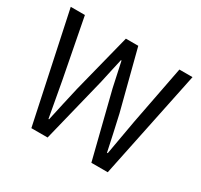

<svg xmlns="http://www.w3.org/2000/svg" viewBox="-152 -931 1182 1128"><g transform="rotate(30 439.0 -366.5)"><path d="M181 0H291L400 -442C412 -500 425 -553 437 -609H441C453 -553 464 -500 477 -442L588 0H699L851 -733H762L685 -334C671 -256 657 -177 643 -97H638C621 -177 604 -256 586 -334L483 -733H399L298 -334C280 -255 262 -176 245 -97H241C227 -176 212 -255 198 -334L121 -733H25Z"/></g></svg>

Font: Noto Sans CJK TC Regular
Style: Regular
Weight: 400
Designer: Ryoko NISHIZUKA (kana & ideographs); Paul D. Hunt (Latin, Greek & Cyrillic); Wenlong ZHANG (bopomofo); Sandoll Communica
Foundry: Adobe Systems Incorporated
Version: Version 1.001;PS 1.001;hotconv 1.0.78;makeotf.lib2.5.61930